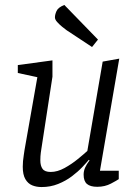

<svg xmlns="http://www.w3.org/2000/svg" viewBox="-20 -751 558 776"><path d="M148 5Q127 5 110 -2Q93 -9 82.5 -27Q72 -45 72 -77Q72 -88 73 -100Q74 -112 76 -123.5Q78 -135 79 -144L131 -439L52 -456V-488L192 -507V-441L147 -148Q146 -142 145 -134.5Q144 -127 143.5 -119.5Q143 -112 143 -103Q143 -81 152 -68.5Q161 -56 185 -56Q212 -56 241 -72Q270 -88 295 -108.5Q320 -129 333 -141L395 -502L462 -514L384 -61H460V-27Q453 -22 428.5 -9Q404 4 373 4Q345 4 331.5 -7.5Q318 -19 318 -45Q318 -60 324 -73.5Q330 -87 342 -103L339 -105Q330 -94 312.5 -75.5Q295 -57 270.5 -38.5Q246 -20 215 -7.5Q184 5 148 5ZM352 -561 249 -629Q242 -634 231 -643Q220 -652 211 -662Q202 -672 202 -681Q202 -692 208.5 -706.5Q215 -721 240 -731L376 -591Z"/></svg>

Font: Faustina Light Light
Style: Italic
Weight: 300
Italic angle: -8°
Version: Version 1.200